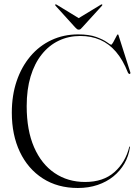

<svg xmlns="http://www.w3.org/2000/svg" viewBox="-20 -876 661 910"><path d="M596 -178.5Q590 -136.5 569.8 -101.2Q549.5 -66 517.5 -40Q485.5 -14 442.8 0.5Q400 15 349 15Q253.5 15 183 -30.2Q112.5 -75.5 74.2 -156Q36 -236.5 36 -342Q36 -424 59 -491.8Q82 -559.5 124 -609.2Q166 -659 223.8 -686Q281.5 -713 350.5 -713Q402.5 -713 436 -700.8Q469.5 -688.5 486.5 -676.2Q503.5 -664 506.5 -664Q510 -664 517 -676.2Q524 -688.5 530 -700.8Q536 -713 537.5 -713Q539 -713 540.2 -712Q541.5 -711 542 -708L597.5 -533.5Q598.5 -530.5 597.8 -528.2Q597 -526 594.5 -525.5Q592.5 -525 590.2 -526.8Q588 -528.5 586.5 -531.5Q562.5 -592.5 529.5 -630.8Q496.5 -669 454.5 -687.2Q412.5 -705.5 360.5 -705.5Q305 -705.5 258.5 -683.2Q212 -661 177.8 -618Q143.5 -575 125 -513.5Q106.5 -452 106.5 -373Q106.5 -258.5 141.5 -178.2Q176.5 -98 239 -55.8Q301.5 -13.5 383.5 -13.5Q469.5 -13.5 522 -60Q574.5 -106.5 592.5 -179Q593 -181 593.5 -181.5Q594 -182 594.5 -181.5Q595.5 -181.5 595.8 -180.5Q596 -179.5 596 -178.5ZM363 -784 249 -853.5Q244 -856.5 242.5 -855Q241.5 -854.5 241.5 -852.8Q241.5 -851 243.5 -848.5L336 -746.5Q341 -741 344.8 -738.2Q348.5 -735.5 353 -735.5Q358.5 -735.5 362 -738.2Q365.5 -741 370 -746.5L463 -848.5Q465 -851 465 -852.8Q465 -854.5 464 -855Q462.5 -856.5 457.5 -853.5L343 -784Z"/></svg>

Font: Fraunces 120pt Light
Style: Regular
Weight: 300
Version: Version 1.000;[b76b70a41]